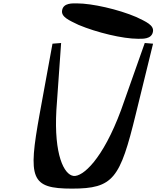

<svg xmlns="http://www.w3.org/2000/svg" viewBox="-20 -1123 924 1134"><path d="M290 -865 214 -449C145 -68 160 -9 405 -9C650 -9 689 -68 782 -449L884 -865L835 -869L695 -473C587 -181 468 -77 414 -84C359 -91 298 -207 313 -473L341 -869ZM347 -1063C339 -1023 388 -1003 444 -976C551 -931 705 -894 794 -894C820 -894 874 -890 883 -934C892 -974 842 -995 786 -1022C679 -1068 523 -1103 435 -1103C410 -1103 355 -1107 347 -1063Z"/></svg>

Font: Venom Sans
Style: BdObl
Weight: 700
Version: Version 1.001